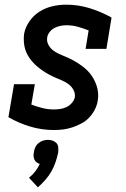

<svg xmlns="http://www.w3.org/2000/svg" viewBox="-20 -548 540 821"><path d="M211 8Q158 8 108.5 -7Q59 -22 16 -47L40 -188H129L114 -101Q137 -92 161 -86Q185 -80 210 -80Q224 -80 237.5 -82Q251 -84 264 -90Q277 -96 287 -107.5Q297 -119 300 -132Q302 -149 294.5 -163Q287 -177 275 -186.5Q263 -196 248.5 -202.5Q234 -209 219.5 -215Q205 -221 191 -228.5Q177 -236 164.5 -244.5Q152 -253 140 -263Q128 -273 118 -284.5Q108 -296 100 -309.5Q92 -323 87.5 -338Q83 -353 82 -369.5Q81 -386 83 -403Q88 -431 106 -457Q124 -483 150 -499Q176 -515 205 -521.5Q234 -528 263 -528Q316 -528 365 -512.5Q414 -497 457 -473L435 -339H346L359 -418Q336 -427 313 -433.5Q290 -440 264 -440Q252 -440 239 -437.5Q226 -435 214 -429Q202 -423 193 -412Q184 -401 182 -389Q179 -372 186.5 -357.5Q194 -343 206 -333.5Q218 -324 232.5 -317.5Q247 -311 261.5 -305Q276 -299 290 -291.5Q304 -284 317 -275.5Q330 -267 342 -257Q354 -247 363.5 -235.5Q373 -224 380.5 -210.5Q388 -197 393 -182Q398 -167 399.5 -150.5Q401 -134 398 -118Q395 -98 385.5 -79.5Q376 -61 361.5 -45.5Q347 -30 328 -20Q309 -10 289.5 -3.5Q270 3 250.5 5.5Q231 8 211 8ZM142 253 104 212Q119 200 131 184.5Q143 169 150 153Q143 151 136.5 146Q130 141 127 134Q124 127 123.5 119Q123 111 125 103Q126 92 131 81.5Q136 71 144.5 64Q153 57 163.5 53.5Q174 50 185 50Q196 50 205.5 53.5Q215 57 221.5 64Q228 71 229 81.5Q230 92 229 103Q225 123 218 144Q211 165 200 184.5Q189 204 174 221Q159 238 142 253Z"/></svg>

Font: Iosevka Curly Slab Semibold
Style: Italic
Weight: 600
Italic angle: -9°
Monospace: yes
Designer: Belleve Invis
Foundry: Belleve Invis
Version: Version 22.1.2; ttfautohint (v1.8.4)